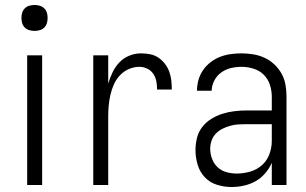

<svg xmlns="http://www.w3.org/2000/svg" viewBox="-20 -742 1228 770"><path d="M89 0V-520H149V0ZM119 -618Q108 -618 97.5 -621Q87 -624 79.5 -631.5Q72 -639 69 -649Q66 -659 66 -670Q66 -681 69 -691Q72 -701 79.5 -708.5Q87 -716 97.5 -719Q108 -722 119 -722Q129 -722 139.5 -719Q150 -716 157.5 -708.5Q165 -701 168 -691Q171 -681 171 -670Q171 -659 168 -649Q165 -639 157.5 -631.5Q150 -624 139.5 -621Q129 -618 119 -618Z M354 0V-520H414V-407Q421 -430 431.5 -452Q442 -474 458.5 -491.5Q475 -509 498 -518.5Q521 -528 545 -528Q564 -528 582 -524.5Q600 -521 615 -511Q630 -501 641.5 -486Q653 -471 659 -454Q665 -437 667 -419Q669 -401 669 -383H610Q610 -399 607 -415.5Q604 -432 595 -445.5Q586 -459 571 -466.5Q556 -474 539 -474Q517 -474 496.5 -465Q476 -456 461 -440Q446 -424 437 -404Q428 -384 423 -362.5Q418 -341 416 -319Q414 -297 414 -276V0Z M908 8Q879 8 850 -1Q821 -10 801 -31.5Q781 -53 772.5 -82Q764 -111 764 -140Q764 -165 770 -189Q776 -213 791 -232.5Q806 -252 827 -265Q848 -278 871.5 -285.5Q895 -293 919.5 -296Q944 -299 968 -299H1070V-354Q1070 -378 1062.5 -401.5Q1055 -425 1038 -442Q1021 -459 997 -466.5Q973 -474 949 -474Q927 -474 906 -469Q885 -464 867.5 -451.5Q850 -439 839.5 -419Q829 -399 829 -378H770Q770 -400 776 -421.5Q782 -443 794.5 -461Q807 -479 824.5 -492.5Q842 -506 862.5 -514Q883 -522 905 -525Q927 -528 949 -528Q973 -528 996.5 -524Q1020 -520 1041.5 -510Q1063 -500 1080.5 -483.5Q1098 -467 1109.5 -446Q1121 -425 1125 -401.5Q1129 -378 1129 -354V0H1070V-89Q1060 -66 1043 -46.5Q1026 -27 1004.5 -15Q983 -3 958 2.5Q933 8 908 8ZM930 -46Q957 -46 984 -54Q1011 -62 1031 -80Q1051 -98 1060.5 -124Q1070 -150 1070 -177V-244H968Q952 -244 935.5 -243Q919 -242 903 -237.5Q887 -233 872 -225.5Q857 -218 845.5 -206Q834 -194 828.5 -178Q823 -162 823 -146Q823 -125 830.5 -105Q838 -85 853 -71Q868 -57 888.5 -51.5Q909 -46 930 -46Z"/></svg>

Font: Iosevka QP Light
Style: Regular
Weight: 300
Designer: Belleve Invis
Foundry: Belleve Invis
Version: Version 20.0.0; ttfautohint (v1.8.4)